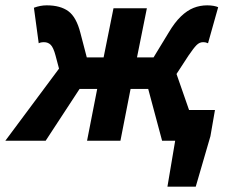

<svg xmlns="http://www.w3.org/2000/svg" viewBox="-65 -527 871 719"><path d="M562 172 591 0H564L586 -115H740L723 -17L668 172ZM-45 0 156 -270 143 -319Q135 -349 125 -359Q115 -369 100 -369Q93 -369 88.5 -368Q84 -367 80 -365L62 -498Q86 -507 110 -507Q161 -507 191 -485Q221 -463 236 -404L260 -312H323L360 -496H485L448 -312H510L566 -404Q589 -443 612.5 -465.5Q636 -488 660 -497.5Q684 -507 711 -507Q724 -507 735 -505Q746 -503 752 -500L714 -365Q710 -367 705.5 -368Q701 -369 695 -369Q682 -369 671 -358Q660 -347 641 -319L596 -250L683 0H542L490 -194H424L386 0H261L299 -194H233L106 0Z"/></svg>

Font: Source Sans 3
Style: Bold Italic
Weight: 700
Italic angle: -11°
Designer: Paul D. Hunt
Foundry: Adobe
Version: Version 3.052;hotconv 1.1.0;makeotfexe 2.6.0